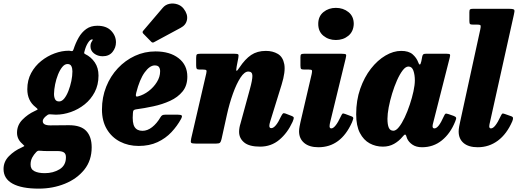

<svg xmlns="http://www.w3.org/2000/svg" viewBox="-126 -831 3002 1111"><path d="M-105.5 147Q-105.5 104 -74.2 72.5Q-43 41 -1 22.5Q16.5 14.5 14.8 12.8Q13 11 2.5 0.5Q-27.5 -25.5 -27.5 -63Q-27.5 -106.5 3.5 -138.2Q34.5 -170 75 -188.5Q92 -196 92 -198.5Q92 -201 80.5 -210.5Q32 -248 32 -314.5Q32 -367 54.2 -408.2Q76.5 -449.5 112.5 -478.2Q148.5 -507 190.2 -522.2Q232 -537.5 271.5 -537.5Q279.5 -537.5 285 -535.5Q292 -534.5 294.5 -536.5Q297 -538.5 300 -547Q311.5 -582.5 329 -613.2Q346.5 -644 372.8 -663Q399 -682 437.5 -682Q489.5 -682 517.2 -653Q545 -624 545 -586Q545 -555 525 -530.2Q505 -505.5 468 -505.5Q439 -505.5 418 -521.8Q397 -538 397.5 -564.5Q397.5 -577.5 402.5 -586.2Q407.5 -595 410.2 -599Q413 -603 406.5 -603Q395.5 -603 382.8 -582.8Q370 -562.5 363 -534Q360.5 -526 361 -523.5Q361.5 -521 367 -518Q401 -501.5 422.5 -470Q444 -438.5 444 -393.5Q444 -340 422 -298Q400 -256 363.8 -227Q327.5 -198 284 -182.8Q240.5 -167.5 197.5 -167.5Q185.5 -167.5 171 -169Q162.5 -170 157 -169.2Q151.5 -168.5 144 -162Q135.5 -156 128.5 -147.5Q121.5 -139 121.5 -129.5Q121.5 -105.5 165.5 -105.5Q175.5 -105.5 196.5 -105.8Q217.5 -106 239.2 -106.2Q261 -106.5 273 -106.5Q342 -106.5 373.2 -73.2Q404.5 -40 404.5 21.5Q404.5 97.5 361.8 150.8Q319 204 249.2 232.2Q179.5 260.5 98 260.5Q-0.5 260.5 -53 231.8Q-105.5 203 -105.5 147ZM186.5 -287.5Q186.5 -268.5 193 -256.2Q199.5 -244 216 -244Q232 -244 245.8 -261Q259.5 -278 270 -305Q280.5 -332 286.8 -362Q293 -392 293 -418Q293 -435.5 287 -448Q281 -460.5 264.5 -460.5Q248.5 -460.5 234.5 -443.5Q220.5 -426.5 209.8 -399.8Q199 -373 193 -343.2Q187 -313.5 186.5 -287.5ZM84 48.5Q69.5 63.5 60.2 81Q51 98.5 51 120.5Q50.5 148 73 159.5Q95.5 171 133 171Q182 171 218.8 148.5Q255.5 126 255.5 79.5Q256 59.5 244 51.2Q232 43 204 43H143.5Q135.5 43 128 42.8Q120.5 42.5 111.5 41.5Q101 40.5 95.8 41.2Q90.5 42 84 48.5Z M464 -197.5Q464 -268 488.5 -329.2Q513 -390.5 556 -436.2Q599 -482 654.8 -507.8Q710.5 -533.5 773.5 -533.5Q857 -533.5 907.5 -494.2Q958 -455 958 -387.5Q958 -335.5 930.5 -301.8Q903 -268 858.2 -247.5Q813.5 -227 761.2 -215.8Q709 -204.5 659.5 -198Q649.5 -196 646.5 -191.8Q643.5 -187.5 643 -175Q638.5 -119.5 652.5 -96.8Q666.5 -74 698.5 -74Q727 -74 754.2 -95.2Q781.5 -116.5 802.5 -152.5Q807 -160.5 812.8 -164Q818.5 -167.5 832.5 -167.5H901.5Q921.5 -167.5 925.5 -162.5Q929.5 -157.5 921.5 -142.5Q899.5 -102 866 -66.2Q832.5 -30.5 785.5 -8.5Q738.5 13.5 676 13.5Q616.5 13.5 568.2 -11.5Q520 -36.5 492 -83.8Q464 -131 464 -197.5ZM673.5 -273.5Q705.5 -282 734.5 -304.2Q763.5 -326.5 782 -356.5Q800.5 -386.5 800.5 -417.5Q801 -432 794.5 -442.2Q788 -452.5 769.5 -452.5Q740.5 -452.5 711.2 -412.2Q682 -372 662.5 -295Q659 -281 660.5 -275.8Q662 -270.5 673.5 -273.5ZM936.5 -781Q961.5 -749 956.2 -717.8Q951 -686.5 919.5 -670L765.5 -587Q756.5 -581.5 749 -589.5L703 -636.5Q695 -645.5 703.5 -654L815.5 -785.5Q831 -804 854.2 -808.8Q877.5 -813.5 900 -806.2Q922.5 -799 936.5 -781Z M1034 -520H1230Q1249 -520 1252.5 -516Q1256 -512 1253 -496L1243.5 -446.5Q1239 -422.5 1242.8 -421.2Q1246.5 -420 1259.5 -440Q1292 -489 1327.2 -512.8Q1362.5 -536.5 1412.5 -536.5Q1452 -536.5 1481.5 -519.2Q1511 -502 1519 -459.5Q1527 -417 1503.5 -341L1437.5 -128Q1432.5 -112 1432.5 -103Q1432.5 -89.5 1443.5 -89.5Q1469 -89.5 1500.5 -158Q1507 -170.5 1511.2 -174.2Q1515.5 -178 1526 -174L1562 -160Q1574 -155 1574 -149Q1574 -143 1567 -126Q1537.5 -61.5 1490.2 -22Q1443 17.5 1379 17.5Q1316 17.5 1286.8 -6.8Q1257.5 -31 1257.5 -68.5Q1257.5 -80.5 1259.8 -93Q1262 -105.5 1265.5 -116L1320 -315.5Q1334.5 -367.5 1334.5 -392.2Q1334.5 -417 1311 -417Q1288.5 -417 1265.5 -381.8Q1242.5 -346.5 1222 -289.5Q1201.5 -232.5 1187 -167L1156 -26.5Q1152.5 -11 1147.2 -5.5Q1142 0 1123 0H1009.5Q984 0 980 -5.2Q976 -10.5 980.5 -30.5L1067.5 -406Q1071 -421 1067.5 -424.8Q1064 -428.5 1048.5 -428.5H1028.5Q1015.5 -428.5 1012.2 -433.5Q1009 -438.5 1009 -453V-495.5Q1009 -512 1013.2 -516Q1017.5 -520 1034 -520Z M1715.5 -692.5Q1715.5 -736.5 1745.5 -761Q1775.5 -785.5 1817.5 -785.5Q1860 -785.5 1890.5 -761Q1921 -736.5 1921 -692.5Q1919.5 -648.5 1889.8 -624Q1860 -599.5 1817.5 -599.5Q1775.5 -599.5 1745.5 -624Q1715.5 -648.5 1715.5 -692.5ZM1874 -491.5 1785 -126Q1783.5 -121.5 1782.2 -113Q1781 -104.5 1781 -101Q1781 -88 1791 -88Q1802.5 -88 1816.5 -105.8Q1830.5 -123.5 1845.5 -156Q1851.5 -169 1855.2 -172.8Q1859 -176.5 1871.5 -171.5L1907.5 -158Q1920 -153.5 1918 -144.8Q1916 -136 1910.5 -122.5Q1846 21 1716.5 21Q1663.5 21 1634 -4Q1604.5 -29 1604.5 -71.5Q1604.5 -83.5 1607.5 -99.5Q1610.5 -115.5 1613 -126L1677.5 -402.5Q1681 -419 1679 -423.8Q1677 -428.5 1661.5 -428.5H1635Q1620 -428.5 1616.2 -432.5Q1612.5 -436.5 1612.5 -452V-500.5Q1612.5 -514 1617 -517Q1621.5 -520 1634.5 -520H1849.5Q1873 -520 1876 -515.5Q1879 -511 1874 -491.5Z M2508 -128Q2480.5 -59 2431.2 -19Q2382 21 2316 21Q2282.5 21 2260.5 6Q2238.5 -9 2229.5 -30Q2227.5 -36 2226.2 -39.5Q2225 -43 2224 -46.5Q2220 -54 2216 -52Q2212 -50 2203 -39.5Q2182.5 -14.5 2154 1.5Q2125.5 17.5 2089.5 17.5Q2048 17.5 2013 -1.5Q1978 -20.5 1956.5 -61.8Q1935 -103 1935 -170Q1935 -250.5 1958.5 -317.5Q1982 -384.5 2020.2 -433.5Q2058.5 -482.5 2104.5 -509.5Q2150.5 -536.5 2195.5 -536.5Q2239 -536.5 2261.8 -516.5Q2284.5 -496.5 2294 -470.5Q2298 -458.5 2302.8 -457.5Q2307.5 -456.5 2312 -476.5L2317.5 -505Q2319.5 -513 2323.2 -516.5Q2327 -520 2339 -520H2458Q2475 -520 2477.5 -515.8Q2480 -511.5 2476.5 -498L2381 -122Q2379.5 -117.5 2378.2 -110.8Q2377 -104 2377 -100.5Q2377 -88 2388 -88Q2399.5 -88 2412.8 -104.8Q2426 -121.5 2442.5 -158.5Q2448 -171 2452 -173Q2456 -175 2470 -170.5L2500 -160Q2511.5 -155.5 2513.2 -149.8Q2515 -144 2508 -128ZM2274.5 -366Q2274.5 -397.5 2266.2 -421.8Q2258 -446 2237.5 -446Q2221 -446 2204 -423.8Q2187 -401.5 2171.2 -366Q2155.5 -330.5 2143 -289.5Q2130.5 -248.5 2123.2 -210Q2116 -171.5 2116 -144Q2116 -109.5 2123.8 -92Q2131.5 -74.5 2150.5 -74.5Q2165.5 -74.5 2182.5 -95.8Q2199.5 -117 2215.8 -151.5Q2232 -186 2245.2 -225.8Q2258.5 -265.5 2266.5 -302.5Q2274.5 -339.5 2274.5 -366Z M2847.5 -746 2709.5 -125.5Q2708 -120.5 2706.5 -112.2Q2705 -104 2705 -100.5Q2705 -88 2715 -88Q2727 -88 2741 -106Q2755 -124 2770.5 -157.5Q2776 -169.5 2779.8 -172.8Q2783.5 -176 2795 -171.5L2830.5 -159Q2841.5 -155.5 2842.5 -148.8Q2843.5 -142 2838.5 -129.5Q2806.5 -55.5 2755 -17.2Q2703.5 21 2638.5 21Q2585.5 21 2556.8 -3.2Q2528 -27.5 2528 -70Q2528 -82 2530.8 -98.2Q2533.5 -114.5 2536.5 -126L2653 -660Q2656.5 -676.5 2655.2 -682.5Q2654 -688.5 2637 -688.5H2612.5Q2598 -688.5 2594 -692Q2590 -695.5 2590 -709.5V-760.5Q2590 -773 2593.8 -776.5Q2597.5 -780 2610 -780H2819.5Q2846.5 -780 2849.8 -773.8Q2853 -767.5 2847.5 -746Z"/></svg>

Font: Besley* Narrow Heavy
Style: Italic
Weight: 800
Width: 4
Italic angle: -13°
Designer: Owen Earl
Foundry: indestructible type*
Version: Version 3.000; ttfautohint (v1.8.3)